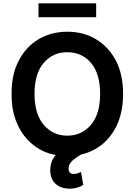

<svg xmlns="http://www.w3.org/2000/svg" viewBox="-20 -932 815 1162"><path d="M693 -187Q661 -112 603 -62Q544 -13 471 3Q444 18 417 41Q395 63 395 88Q395 121 427 121Q441 121 450 117L470 109L484 187Q470 196 449 203Q429 210 401 210Q353 210 322 185Q284 156 284 96Q284 77 290 56Q296 32 317 6Q244 -6 181 -55Q120 -103 85 -181Q50 -257 50 -364Q50 -484 94 -566Q138 -650 214 -695Q291 -740 387 -740Q485 -740 560 -695Q636 -650 681 -566Q725 -481 725 -364Q725 -265 693 -187ZM530 -552Q475 -616 387 -616Q300 -616 245 -552Q189 -487 189 -364Q189 -241 245 -176Q301 -111 387 -111Q474 -111 530 -176Q586 -241 586 -364Q586 -487 530 -552ZM213 -828V-912H562V-828Z"/></svg>

Font: Sinter Bold
Style: Regular
Weight: 700
Foundry: Adobe & rsms
Version: Version 1.000